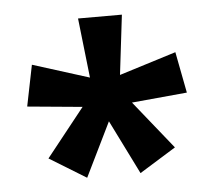

<svg xmlns="http://www.w3.org/2000/svg" viewBox="-38 -802 540 484"><g transform="rotate(-5 231.5 -560.0)"><path d="M287 -761H176L193 -610L50 -655L29 -551L168 -538L71 -416L164 -359L231 -496L299 -359L391 -416L293 -538L433 -551L413 -655L269 -610Z"/></g></svg>

Font: Noto Sans Arabic Cond SemBd
Style: Regular
Weight: 600
Width: 3
Designer: Monotype Design Team, Nadine Chahine, Nizar Qandah and Khaled Hosny
Foundry: Monotype Imaging Inc.
Version: Version 2.012